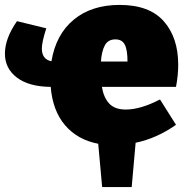

<svg xmlns="http://www.w3.org/2000/svg" viewBox="-22 -575 760 780"><path d="M693 -222H392Q399 -179 421.5 -154.5Q444 -130 489 -130Q549 -130 628 -171L693 -68Q615 -13 529 5L513 185H393L377 9Q293 -7 242.5 -66Q192 -125 184 -222Q95 -223 46.5 -260Q-2 -297 -2 -357Q-2 -419 47 -489L166 -460Q148 -404 148 -378Q148 -334 187 -326Q205 -435 277.5 -495Q350 -555 464 -555Q585 -555 643.5 -488.5Q702 -422 702 -312Q702 -269 693 -222ZM496 -325Q496 -372 485 -393.5Q474 -415 447 -415Q417 -415 404 -391Q391 -367 388 -325Z"/></svg>

Font: Bitter Pro Black
Style: Regular
Weight: 900
Designer: Sol Matas, and Bitter project Authors
Foundry: Sol Matas
Version: Version 1.010